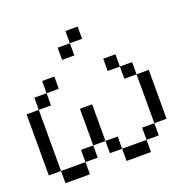

<svg xmlns="http://www.w3.org/2000/svg" viewBox="-145 -991 1136 1136"><g transform="rotate(-20 423.0 -423.0)"><path d="M384.6 -769.2V-692.3H307.7V-769.2ZM384.6 -846.2H461.5V-769.2H384.6ZM538.5 -615.4H615.4V-538.5H538.5ZM615.4 -538.5H692.3V-461.5H615.4ZM692.3 -153.8V-461.5H769.2V-153.8ZM615.4 -76.9V-153.8H692.3V-76.9ZM461.5 -76.9H615.4V0H461.5ZM384.6 -153.8H461.5V-76.9H384.6ZM307.7 -153.8V-384.6H384.6V-153.8ZM230.8 -76.9V-153.8H307.7V-76.9ZM76.9 -76.9H230.8V0H76.9ZM76.9 -461.5V-76.9H0V-461.5ZM153.8 -538.5V-461.5H76.9V-538.5ZM153.8 -615.4H230.8V-538.5H153.8Z"/></g></svg>

Font: Mintsoda - Lime Green 13x16
Style: Regular
Weight: 400
Designer: Mintsoda-15
Version: Version 1.0